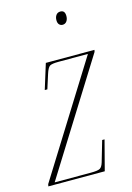

<svg xmlns="http://www.w3.org/2000/svg" viewBox="-126 -799 589 858"><g transform="rotate(-15 168.0 -370.5)"><path d="M-12 0 -10 -10 312 -526H177Q146 -526 136 -520Q126 -514 117 -486L96 -420H84L120 -536H345L343 -527L20 -10H187Q220 -10 230 -16Q240 -22 246 -42L274 -138H285L249 0ZM237 -681Q228 -681 221.5 -687.5Q215 -694 215 -708Q215 -722 222 -731.5Q229 -741 242 -741Q263 -741 263 -715Q263 -700 256 -690.5Q249 -681 237 -681Z"/></g></svg>

Font: Noto Serif Display ExtraCondensed Thin
Style: Italic
Weight: 100
Width: 2
Italic angle: -12°
Designer: Monotype Design Team
Foundry: Monotype Imaging Inc.
Version: Version 2.009